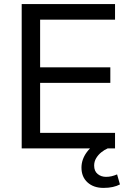

<svg xmlns="http://www.w3.org/2000/svg" viewBox="-20 -725 630 938"><path d="M86 0V-705H542V-629H176V-396H519V-320H176V-76H542V0ZM486 193Q437 193 407.5 166Q378 139 378 94Q378 54 404 18.5Q430 -17 475 -37L506 0Q490 7 475 19Q460 31 450 47.5Q440 64 440 84Q440 111 457 125Q474 139 498 139Q512 139 525 136Q538 133 552 127L566 176Q551 184 531 188.5Q511 193 486 193Z"/></svg>

Font: Mulish ExtraLight Medium
Style: Regular
Weight: 500
Version: Version 3.603